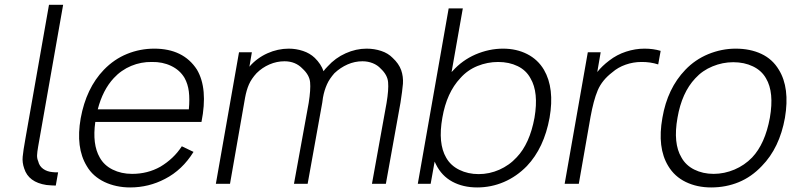

<svg xmlns="http://www.w3.org/2000/svg" viewBox="-20 -786 3407 821"><path d="M218.5 7.5Q210.5 7.5 200.8 6.8Q191 6 178.5 5Q102 -6.5 83.5 -65.5Q74.5 -91 77 -116Q79 -139.5 89 -195L189.5 -765.5H250L143 -158.5Q139 -135.5 138.5 -122Q138 -108.5 143.5 -96Q148 -76 164.5 -64Q181 -52 205 -50Q209 -49.5 214.8 -49.2Q220.5 -49 228.5 -49Z M406.5 -112.5Q425 -79 461.8 -60.8Q498.5 -42.5 545 -42.5Q611 -42.5 665.5 -73Q694 -90 717 -111.8Q740 -133.5 757.5 -160.5L807.5 -136.5Q759.5 -59 685.5 -21Q616 15.5 536.5 15.5Q506.5 15.5 478.5 9.5Q450.5 3.5 426.5 -8Q402.5 -19.5 383.2 -36.5Q364 -53.5 351 -76Q303 -154.5 325 -280Q348.5 -409 424 -487.5Q468 -533 523.5 -555.5Q579 -578 639.5 -578Q764 -578 822 -488.5Q870 -407.5 841.5 -264.5H387.5Q374 -169 406.5 -112.5ZM398 -318.5H787.5Q791.5 -362 787.5 -394.5Q783.5 -427 769 -453Q749 -486.5 711.8 -504.2Q674.5 -522 629 -521Q606.5 -521.5 584.2 -517.2Q562 -513 541 -504.2Q520 -495.5 501 -482.2Q482 -469 466.5 -452Q419.5 -401.5 398 -318.5Z M1692.5 -347 1630 0H1570.5L1633 -346Q1642.5 -403 1639.5 -434.5Q1637 -465.5 1608 -492.5Q1594.5 -507.5 1573.8 -515.8Q1553 -524 1530 -524Q1497 -524 1466.2 -510.5Q1435.5 -497 1410 -473Q1399.5 -461 1391.5 -449.2Q1383.5 -437.5 1378 -425Q1372.5 -412.5 1368.2 -398.8Q1364 -385 1361 -368.5L1358 -347L1295.5 0H1237L1300 -346Q1309 -403.5 1306 -434.5Q1303 -465.5 1273.5 -492.5Q1243.5 -524 1196.5 -524Q1163.5 -524 1132.2 -510.5Q1101 -497 1077 -473Q1055 -449 1044.5 -425Q1034 -401 1028 -368.5L963.5 0H903L1002 -562.5H1057L1046.5 -501L1047.5 -502Q1063 -520 1082.5 -534.2Q1102 -548.5 1123.8 -558.2Q1145.5 -568 1168.5 -573Q1191.5 -578 1214.5 -578Q1246 -578 1275.5 -568.2Q1305 -558.5 1326 -538.5Q1353 -512 1363.5 -481.5Q1369.5 -490.5 1381 -502Q1414 -538.5 1458.2 -558.2Q1502.5 -578 1547.5 -578Q1580.5 -578 1610 -568.2Q1639.5 -558.5 1659 -538.5Q1685.5 -514 1695.5 -486Q1705 -458.5 1703 -428Q1700.5 -398 1692.5 -347Z M2330 -282.5Q2306.5 -153.5 2233 -76Q2189 -31 2134.8 -7.8Q2080.5 15.5 2020.5 15.5Q1960 15.5 1914.2 -9.2Q1868.5 -34 1844.5 -82.5L1838.5 -95L1821.5 0H1766.5L1898.5 -750H1959L1911 -478L1915.5 -482.5Q1956 -528 2013 -553Q2071.5 -578 2131 -578Q2188.5 -578 2234.2 -554.8Q2280 -531.5 2306 -487.5Q2352 -408.5 2330 -282.5ZM2265.5 -282.5Q2284 -391 2248.5 -451Q2230 -485.5 2193.5 -503.2Q2157 -521 2110 -521Q2064.5 -521 2021.8 -503.8Q1979 -486.5 1948.5 -452Q1890 -390 1871.5 -282.5Q1852 -173 1888 -111.5Q1907 -78 1944 -59.8Q1981 -41.5 2027 -41.5Q2049.5 -41.5 2071.8 -46.2Q2094 -51 2115 -60.2Q2136 -69.5 2154.8 -82.8Q2173.5 -96 2189.5 -113.5Q2245 -171.5 2265.5 -282.5Z M2805 -568.5 2794.5 -510.5Q2760.5 -521.5 2722.5 -521Q2688 -521 2655.2 -509.5Q2622.5 -498 2598.5 -477Q2554.5 -443.5 2536 -400Q2526.5 -377.5 2519 -349.2Q2511.5 -321 2505 -285.5L2455 0H2394.5L2493.5 -562.5H2548.5L2534 -478Q2554 -503.5 2585 -527Q2618 -552.5 2657.2 -565.2Q2696.5 -578 2736 -578Q2773.5 -578 2805 -568.5Z M2837.5 -76Q2789.5 -154.5 2812.5 -282.5Q2834 -408 2910.5 -487.5Q2952 -531 3008.5 -554.5Q3066 -578 3126 -578Q3188 -578 3235.8 -555.5Q3283.5 -533 3310.5 -487.5Q3358 -410.5 3336.5 -282.5Q3313.5 -153.5 3237.5 -76Q3193.5 -29.5 3138.8 -7Q3084 15.5 3021 15.5Q2960.5 15.5 2912.5 -7.8Q2864.5 -31 2837.5 -76ZM3255.5 -451Q3236.5 -484.5 3199.5 -502.2Q3162.5 -520 3115.5 -520Q3070 -520 3026.8 -502.2Q2983.5 -484.5 2953 -451Q2895.5 -390 2877 -282.5Q2857.5 -173 2894 -112.5Q2903 -96 2916.8 -83Q2930.5 -70 2948.5 -61Q2966.5 -52 2987.5 -47.2Q3008.5 -42.5 3031.5 -42.5Q3054 -42.5 3076.8 -47.2Q3099.5 -52 3120.8 -61Q3142 -70 3161 -83Q3180 -96 3196 -112.5Q3251.5 -171 3272 -282.5Q3291 -391.5 3255.5 -451Z"/></svg>

Font: Russisch Sans Light
Style: Italic
Weight: 300
Italic angle: -10°
Designer: Michael Sharanda (font) & Cristiano Sobral (main changes)
Foundry: Michael Sharanda
Version: Version 2.00;September 8, 2020;FontCreator 13.0.0.2681 64-bi